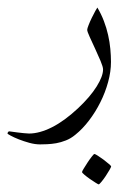

<svg xmlns="http://www.w3.org/2000/svg" viewBox="-73 -188 352 509"><path d="M221.2 -23.9Q221.2 2 213.6 29.5Q206.1 57.1 193.1 83Q180.2 108.9 163.1 131.3Q146 153.8 126.5 169.4Q114.7 179.2 101.6 184.3Q88.4 189.5 75.9 191.7Q63.5 193.8 52.2 194.3Q41 194.8 33.2 194.8Q20 194.8 4.9 190.7Q-10.3 186.5 -23.2 181.4Q-36.1 176.3 -44.7 171.6Q-53.2 167 -53.2 166Q-53.2 164.6 -51.8 162.4Q-50.3 160.2 -48.8 160.2Q-48.3 160.2 -41.7 161.1Q-35.2 162.1 -26.9 163.1Q-18.6 164.1 -10 165Q-1.5 166 3.9 166Q31.7 166 64.7 149.4Q97.7 132.8 133.8 99.1Q166 68.8 183.1 41.5Q200.2 14.2 200.2 -3.9Q200.2 -10.7 193.6 -26.4Q187 -42 179.2 -58.8Q171.4 -75.7 164.8 -90.1Q158.2 -104.5 158.2 -108.9Q158.2 -112.3 161.9 -121.6Q165.5 -130.9 170.4 -140.9Q175.3 -150.9 179.7 -158.9Q184.1 -167 185.1 -168Q195.3 -150.9 202.4 -132.3Q209.5 -113.8 213.6 -95.2Q217.8 -76.7 219.5 -58.3Q221.2 -40 221.2 -23.9ZM221.7 252.9Q221.7 254.9 217.3 262.5Q212.9 270 207.3 278.6Q201.7 287.1 196 293.9Q190.4 300.8 188.5 300.8Q187.5 300.8 180.4 296.4Q173.3 292 165.3 286.4Q157.2 280.8 150.9 275.4Q144.5 270 144.5 268.1Q144.5 266.1 149.2 258.5Q153.8 251 159.4 242.4Q165 233.9 170.4 227.1Q175.8 220.2 177.2 220.2Q179.2 220.2 186.5 224.9Q193.8 229.5 201.7 235.4Q209.5 241.2 215.6 246.6Q221.7 252 221.7 252.9Z"/></svg>

Font: Scheherazade Rohingya
Style: Regular
Weight: 400
Designer: SIL International
Foundry: SIL International
Version: Version 2.000 (build 440/429)